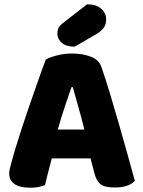

<svg xmlns="http://www.w3.org/2000/svg" viewBox="-20 -866 667 897"><path d="M403 -126H222Q212 -90 204.5 -59Q197 -28 190 -1Q176 4 160.5 7.5Q145 11 123 11Q72 11 47.5 -6.5Q23 -24 23 -55Q23 -69 27 -83Q31 -97 36 -116Q43 -143 55.5 -183.5Q68 -224 83 -270.5Q98 -317 115 -365.5Q132 -414 147 -457.5Q162 -501 174.5 -535.5Q187 -570 194 -588Q211 -598 245.5 -607Q280 -616 315 -616Q365 -616 403.5 -601.5Q442 -587 453 -555Q471 -504 492 -435Q513 -366 534 -292.5Q555 -219 575 -147.5Q595 -76 610 -21Q598 -7 574 1.5Q550 10 517 10Q468 10 449 -6Q430 -22 421 -57ZM314 -459Q300 -418 283 -368Q266 -318 250 -261H374Q360 -318 345.5 -368.5Q331 -419 320 -459ZM387 -846Q429 -846 452.5 -825.5Q476 -805 476 -775Q476 -755 466.5 -739Q457 -723 429 -706L329 -648Q289 -648 268.5 -666Q248 -684 248 -708Q248 -720 251.5 -731Q255 -742 271 -756Z"/></svg>

Font: Baloo 2 Latin ExtraBold
Style: Regular
Weight: 400
Designer: Sarang Kulkarni and Ek Type
Foundry: Ek Type
Version: Version 1.001